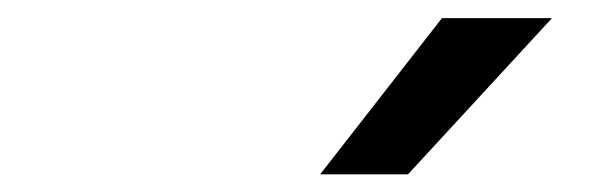

<svg xmlns="http://www.w3.org/2000/svg" viewBox="-20 -830 660 212"><path d="M333.5 -637.5 468 -810H589.5L430.5 -637.5Z"/></svg>

Font: Monaspace Neon Medium
Style: Italic
Weight: 500
Italic angle: -11°
Designer: Riley Cran & the Lettermatic Team
Foundry: Lettermatic
Version: Version 1.200 (Monaspace Neon)